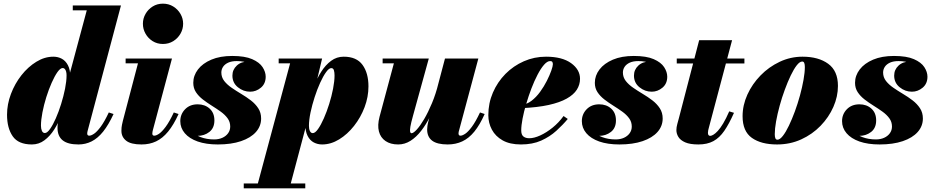

<svg xmlns="http://www.w3.org/2000/svg" viewBox="-20 -780 5112 1050"><path d="M409 10Q350.5 10 322.5 -12.8Q294.5 -35.5 294.5 -81Q294.5 -87 295 -94.8Q295.5 -102.5 297 -110L313 -183L347.5 -264.5V-325L454.5 -723.5H378V-750H641.5L459 -63.5Q457 -56 457 -49Q457 -44 459.8 -41Q462.5 -38 468 -38Q478.5 -38 494.2 -48.5Q510 -59 530.5 -86.5Q551 -114 575 -165L601 -156.5Q573.5 -97 544 -60.2Q514.5 -23.5 481 -6.8Q447.5 10 409 10ZM154.5 10Q80.5 10 49.5 -34.8Q18.5 -79.5 18.5 -152.5Q18.5 -210 39.8 -266.2Q61 -322.5 97.2 -368.5Q133.5 -414.5 178.8 -442.2Q224 -470 272 -470Q296.5 -470 317.5 -459Q338.5 -448 351.5 -423.2Q364.5 -398.5 364.5 -358.5Q364.5 -344 359.5 -311.2Q354.5 -278.5 344 -237Q333.5 -195.5 316.8 -152.2Q300 -109 276.8 -72.2Q253.5 -35.5 223 -12.8Q192.5 10 154.5 10ZM225.5 -52.5Q238 -52.5 253.8 -74.8Q269.5 -97 285.2 -132.8Q301 -168.5 314.2 -211Q327.5 -253.5 335.8 -295Q344 -336.5 344 -368.5Q344 -380 341.5 -389Q339 -398 334.2 -403Q329.5 -408 323 -408Q310 -408 294.2 -385.8Q278.5 -363.5 262.5 -327.2Q246.5 -291 233.2 -248.8Q220 -206.5 212 -165.2Q204 -124 204 -92.5Q204 -76 209.2 -64.2Q214.5 -52.5 225.5 -52.5Z M754 10Q696 10 670 -10.5Q644 -31 644 -64.5Q644 -83.5 647 -97.2Q650 -111 652 -119.5L734.5 -433.5H667V-460H920.5L816 -68.5Q815 -64.5 814 -59.5Q813 -54.5 813 -49.5Q813 -44 815.5 -41Q818 -38 823.5 -38Q834 -38 849.8 -48.5Q865.5 -59 886 -86.5Q906.5 -114 930.5 -165L956.5 -156.5Q929.5 -97 899.2 -60.2Q869 -23.5 833.5 -6.8Q798 10 754 10ZM871 -539.5Q839.5 -539.5 814.8 -555Q790 -570.5 775.8 -595.8Q761.5 -621 761.5 -650Q761.5 -679 775.8 -704Q790 -729 814.8 -744.5Q839.5 -760 871 -760Q902.5 -760 927.5 -744.5Q952.5 -729 967 -704Q981.5 -679 981.5 -650Q981.5 -621 967 -595.8Q952.5 -570.5 927.5 -555Q902.5 -539.5 871 -539.5Z M1171.5 10Q1107 10 1061 -6.2Q1015 -22.5 990.5 -51.5Q966 -80.5 966 -117.5Q966 -155.5 992.2 -182.5Q1018.5 -209.5 1061 -209.5Q1100.5 -209.5 1126.5 -186Q1152.5 -162.5 1152.5 -121.5Q1152.5 -80 1125 -58.5Q1097.5 -37 1060 -37Q1034.5 -37 1013.2 -49.8Q992 -62.5 979.5 -81Q967 -99.5 967 -117.5H1004Q1004 -88.5 1023.8 -65.8Q1043.5 -43 1077 -30.2Q1110.5 -17.5 1151 -17.5Q1176.5 -17.5 1196.2 -26.5Q1216 -35.5 1227.5 -51.5Q1239 -67.5 1239 -88Q1239 -113.5 1224.5 -133.2Q1210 -153 1187 -169.5Q1164 -186 1138 -202.2Q1112 -218.5 1089 -236.2Q1066 -254 1051.5 -276Q1037 -298 1037 -327Q1037 -366.5 1062.5 -400Q1088 -433.5 1135.8 -453.8Q1183.5 -474 1250 -474Q1319 -474 1359 -456.5Q1399 -439 1416 -412.8Q1433 -386.5 1433 -360.5Q1433 -322.5 1406.8 -300.5Q1380.5 -278.5 1348 -278.5Q1311 -278.5 1281 -302.8Q1251 -327 1251 -366.5Q1251 -399 1274.8 -421.2Q1298.5 -443.5 1338 -443.5Q1375.5 -443.5 1403.8 -420.8Q1432 -398 1432 -360.5H1400Q1400 -380 1385.2 -399.8Q1370.5 -419.5 1342.8 -432.8Q1315 -446 1275 -446Q1247 -446 1228.2 -437.5Q1209.5 -429 1200 -414.8Q1190.5 -400.5 1190.5 -383.5Q1190.5 -357.5 1206.2 -337.2Q1222 -317 1246.8 -300Q1271.5 -283 1299.2 -266.5Q1327 -250 1351.8 -231Q1376.5 -212 1392.2 -188Q1408 -164 1408 -132Q1408 -90 1379.5 -58Q1351 -26 1298 -8Q1245 10 1171.5 10Z M1383 250 1566.5 -433.5H1504V-460H1741.5L1700 -285L1674.5 -198.5L1669.5 -151L1563 250ZM1313 250V223.5H1649.5V250ZM1690.5 -52Q1703.5 -52 1719.2 -74.2Q1735 -96.5 1751 -132.8Q1767 -169 1780.2 -211.2Q1793.5 -253.5 1801.5 -294.8Q1809.5 -336 1809.5 -367.5Q1809.5 -384 1806 -395.8Q1802.5 -407.5 1791.5 -407.5Q1779 -407.5 1763 -385.2Q1747 -363 1730.8 -327.2Q1714.5 -291.5 1700.8 -249Q1687 -206.5 1678.2 -165Q1669.5 -123.5 1669.5 -91.5Q1669.5 -74 1675 -63Q1680.5 -52 1690.5 -52ZM1741.5 10Q1717 10 1696 -1Q1675 -12 1662.2 -36.8Q1649.5 -61.5 1649.5 -101.5Q1649.5 -116 1654.2 -148.8Q1659 -181.5 1669.5 -223Q1680 -264.5 1696.8 -307.8Q1713.5 -351 1736.8 -387.8Q1760 -424.5 1790.5 -447.2Q1821 -470 1859.5 -470Q1930 -470 1962.5 -425.2Q1995 -380.5 1995 -307.5Q1995 -250 1973.8 -193.8Q1952.5 -137.5 1916.2 -91.5Q1880 -45.5 1834.8 -17.8Q1789.5 10 1741.5 10Z M2157.5 10Q2115.5 10 2088.2 -8.8Q2061 -27.5 2052.2 -61.2Q2043.5 -95 2055.5 -141L2134 -433.5H2072.5V-460H2325L2238.5 -146.5Q2227.5 -107 2224.2 -86.8Q2221 -66.5 2223 -59Q2225 -51.5 2230.5 -51.5Q2241 -51.5 2259.5 -71.8Q2278 -92 2299.8 -129Q2321.5 -166 2342.5 -216.2Q2363.5 -266.5 2378.5 -327H2399Q2387 -281 2370.2 -233.5Q2353.5 -186 2331.8 -142.5Q2310 -99 2283.2 -64.5Q2256.5 -30 2225 -10Q2193.5 10 2157.5 10ZM2428.5 10Q2370.5 10 2343.2 -10.8Q2316 -31.5 2316 -72Q2316 -81.5 2317.5 -91.5Q2319 -101.5 2321 -110L2413.5 -460H2596L2491 -68.5Q2489.5 -64 2488.5 -59.2Q2487.5 -54.5 2487.5 -50.5Q2487.5 -38 2498 -38Q2508.5 -38 2524.2 -48.5Q2540 -59 2560.5 -86.5Q2581 -114 2605 -165L2630.5 -156.5Q2604 -97 2574 -60.2Q2544 -23.5 2508 -6.8Q2472 10 2428.5 10Z M2829 10Q2768.5 10 2729 -12.2Q2689.5 -34.5 2670 -71Q2650.5 -107.5 2650.5 -150Q2650.5 -215.5 2675.5 -273.5Q2700.5 -331.5 2744.2 -375.8Q2788 -420 2845 -445Q2902 -470 2966 -470Q3054 -470 3103 -434.8Q3152 -399.5 3152 -349Q3152 -317 3134.5 -289.5Q3117 -262 3079.2 -240.8Q3041.5 -219.5 2980.8 -206Q2920 -192.5 2833 -188.5V-207.5Q2861 -209 2886.8 -228.8Q2912.5 -248.5 2933.8 -277.8Q2955 -307 2970.5 -337.8Q2986 -368.5 2994.8 -393.5Q3003.5 -418.5 3003.5 -428.5Q3003.5 -436.5 3000.5 -441.2Q2997.5 -446 2988.5 -446Q2973 -446 2955.2 -425.8Q2937.5 -405.5 2919.8 -371.5Q2902 -337.5 2886.2 -296.2Q2870.5 -255 2857.8 -212.2Q2845 -169.5 2837.8 -131.5Q2830.5 -93.5 2830.5 -67Q2830.5 -43 2842.5 -33.5Q2854.5 -24 2874.5 -24Q2901 -24 2934.8 -39.5Q2968.5 -55 3002.2 -82.2Q3036 -109.5 3062 -145.5L3085 -129.5Q3058 -97 3022.5 -64.8Q2987 -32.5 2939.8 -11.2Q2892.5 10 2829 10Z M3367.5 10Q3303 10 3257 -6.2Q3211 -22.5 3186.5 -51.5Q3162 -80.5 3162 -117.5Q3162 -155.5 3188.2 -182.5Q3214.5 -209.5 3257 -209.5Q3296.5 -209.5 3322.5 -186Q3348.5 -162.5 3348.5 -121.5Q3348.5 -80 3321 -58.5Q3293.5 -37 3256 -37Q3230.5 -37 3209.2 -49.8Q3188 -62.5 3175.5 -81Q3163 -99.5 3163 -117.5H3200Q3200 -88.5 3219.8 -65.8Q3239.5 -43 3273 -30.2Q3306.5 -17.5 3347 -17.5Q3372.5 -17.5 3392.2 -26.5Q3412 -35.5 3423.5 -51.5Q3435 -67.5 3435 -88Q3435 -113.5 3420.5 -133.2Q3406 -153 3383 -169.5Q3360 -186 3334 -202.2Q3308 -218.5 3285 -236.2Q3262 -254 3247.5 -276Q3233 -298 3233 -327Q3233 -366.5 3258.5 -400Q3284 -433.5 3331.8 -453.8Q3379.5 -474 3446 -474Q3515 -474 3555 -456.5Q3595 -439 3612 -412.8Q3629 -386.5 3629 -360.5Q3629 -322.5 3602.8 -300.5Q3576.5 -278.5 3544 -278.5Q3507 -278.5 3477 -302.8Q3447 -327 3447 -366.5Q3447 -399 3470.8 -421.2Q3494.5 -443.5 3534 -443.5Q3571.5 -443.5 3599.8 -420.8Q3628 -398 3628 -360.5H3596Q3596 -380 3581.2 -399.8Q3566.5 -419.5 3538.8 -432.8Q3511 -446 3471 -446Q3443 -446 3424.2 -437.5Q3405.5 -429 3396 -414.8Q3386.5 -400.5 3386.5 -383.5Q3386.5 -357.5 3402.2 -337.2Q3418 -317 3442.8 -300Q3467.5 -283 3495.2 -266.5Q3523 -250 3547.8 -231Q3572.5 -212 3588.2 -188Q3604 -164 3604 -132Q3604 -90 3575.5 -58Q3547 -26 3494 -8Q3441 10 3367.5 10Z M3799.5 10Q3753.5 10 3727.2 -1.5Q3701 -13 3690 -31Q3679 -49 3679 -68.5Q3679 -84 3684 -102Q3689 -120 3693 -135L3803.5 -560H3983.5L3856 -79.5Q3854.5 -74 3853 -67.5Q3851.5 -61 3851.5 -54Q3851.5 -37 3864 -37Q3870.5 -37 3881.2 -43.2Q3892 -49.5 3905.5 -64Q3919 -78.5 3934.8 -104.8Q3950.5 -131 3968 -171L3994 -163Q3967.5 -103 3941.2 -64.8Q3915 -26.5 3881.2 -8.2Q3847.5 10 3799.5 10ZM3681 -433V-460H4051V-433Z M4229.5 10Q4142.5 10 4091.8 -26Q4041 -62 4041 -144.5Q4041 -204.5 4067.2 -262.5Q4093.5 -320.5 4139 -367.2Q4184.5 -414 4243.8 -442Q4303 -470 4369 -470Q4456 -470 4509.2 -431.2Q4562.5 -392.5 4562.5 -310Q4562.5 -252 4537.5 -195.2Q4512.5 -138.5 4467.5 -92Q4422.5 -45.5 4361.8 -17.8Q4301 10 4229.5 10ZM4231.5 -16Q4245 -16 4261.2 -36.8Q4277.5 -57.5 4294.2 -92.5Q4311 -127.5 4326.8 -170.2Q4342.5 -213 4354.8 -257.8Q4367 -302.5 4374.2 -343.2Q4381.5 -384 4381.5 -413.5Q4381.5 -428 4378.2 -435.8Q4375 -443.5 4367 -443.5Q4353.5 -443.5 4337.2 -422.8Q4321 -402 4304.2 -367Q4287.5 -332 4271.8 -289.2Q4256 -246.5 4243.8 -201.8Q4231.5 -157 4224.2 -116.2Q4217 -75.5 4217 -46Q4217 -32 4220.2 -24Q4223.5 -16 4231.5 -16Z M4790.5 10Q4726 10 4680 -6.2Q4634 -22.5 4609.5 -51.5Q4585 -80.5 4585 -117.5Q4585 -155.5 4611.2 -182.5Q4637.5 -209.5 4680 -209.5Q4719.5 -209.5 4745.5 -186Q4771.5 -162.5 4771.5 -121.5Q4771.5 -80 4744 -58.5Q4716.5 -37 4679 -37Q4653.5 -37 4632.2 -49.8Q4611 -62.5 4598.5 -81Q4586 -99.5 4586 -117.5H4623Q4623 -88.5 4642.8 -65.8Q4662.5 -43 4696 -30.2Q4729.5 -17.5 4770 -17.5Q4795.5 -17.5 4815.2 -26.5Q4835 -35.5 4846.5 -51.5Q4858 -67.5 4858 -88Q4858 -113.5 4843.5 -133.2Q4829 -153 4806 -169.5Q4783 -186 4757 -202.2Q4731 -218.5 4708 -236.2Q4685 -254 4670.5 -276Q4656 -298 4656 -327Q4656 -366.5 4681.5 -400Q4707 -433.5 4754.8 -453.8Q4802.5 -474 4869 -474Q4938 -474 4978 -456.5Q5018 -439 5035 -412.8Q5052 -386.5 5052 -360.5Q5052 -322.5 5025.8 -300.5Q4999.5 -278.5 4967 -278.5Q4930 -278.5 4900 -302.8Q4870 -327 4870 -366.5Q4870 -399 4893.8 -421.2Q4917.5 -443.5 4957 -443.5Q4994.5 -443.5 5022.8 -420.8Q5051 -398 5051 -360.5H5019Q5019 -380 5004.2 -399.8Q4989.5 -419.5 4961.8 -432.8Q4934 -446 4894 -446Q4866 -446 4847.2 -437.5Q4828.5 -429 4819 -414.8Q4809.5 -400.5 4809.5 -383.5Q4809.5 -357.5 4825.2 -337.2Q4841 -317 4865.8 -300Q4890.5 -283 4918.2 -266.5Q4946 -250 4970.8 -231Q4995.5 -212 5011.2 -188Q5027 -164 5027 -132Q5027 -90 4998.5 -58Q4970 -26 4917 -8Q4864 10 4790.5 10Z"/></svg>

Font: Bodoni Moda 9pt Black
Style: Italic
Weight: 900
Italic angle: -13°
Designer: Owen Earl
Foundry: indestructible type
Version: Version 2.004